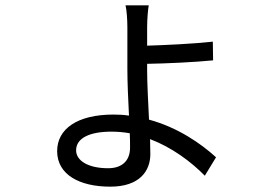

<svg xmlns="http://www.w3.org/2000/svg" viewBox="-20 -640 1040 719"><path d="M467 -87C467 -40 439 -10 385 -10C309 -10 265 -39 265 -77C265 -124 318 -147 397 -147C420 -147 443 -145 466 -141C467 -120 467 -102 467 -87ZM531 -401C598 -402 709 -407 778 -414L777 -484C706 -476 597 -471 531 -469V-539C531 -565 534 -605 537 -620H450C454 -606 457 -567 457 -538V-380C457 -332 460 -267 463 -207C444 -210 425 -211 405 -211C269 -211 194 -157 194 -74C194 13 276 59 393 59C502 59 543 1 543 -63C543 -78 542 -97 542 -119C624 -88 696 -34 747 18L789 -51C732 -103 645 -163 538 -192C535 -257 531 -328 531 -375Z"/></svg>

Font: Noto Sans CJK SC Regular
Style: Regular
Weight: 400
Designer: Ryoko NISHIZUKA (kana & ideographs); Paul D. Hunt (Latin, Greek & Cyrillic); Wenlong ZHANG (bopomofo); Sandoll Communica
Foundry: Adobe Systems Incorporated
Version: Version 1.004;PS 1.004;hotconv 1.0.82;makeotf.lib2.5.63406